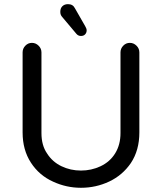

<svg xmlns="http://www.w3.org/2000/svg" viewBox="-20 -894 780 925"><path d="M347.7 -731.4 280.3 -811.5Q270.5 -821.3 270.5 -836.9Q270.5 -854.5 280.8 -864.3Q291 -874 307.6 -874Q331.1 -874 340.8 -854.5L390.6 -767.6Q397.5 -755.9 397.5 -748Q397.5 -736.3 390.1 -728.5Q382.8 -720.7 370.1 -720.7Q356.4 -720.7 347.7 -731.4ZM236.3 -18.6Q168.9 -48.8 128.9 -110.4Q88.9 -171.9 88.9 -255.9V-641.6Q88.9 -660.2 102.1 -673.8Q115.2 -687.5 133.8 -687.5Q152.3 -687.5 166 -673.8Q179.7 -660.2 179.7 -641.6V-252.9Q179.7 -193.4 207 -154.3Q232.4 -114.3 275.9 -93.3Q319.3 -72.3 370.1 -72.3Q419.9 -72.3 463.9 -92.8Q509.8 -114.3 535.2 -155.8Q560.5 -197.3 560.5 -252.9V-641.6Q560.5 -660.2 573.7 -673.8Q586.9 -687.5 605.5 -687.5Q624 -687.5 637.7 -673.8Q651.4 -660.2 651.4 -641.6V-255.9Q651.4 -169.9 610.4 -108.4Q570.3 -49.8 506.3 -19.5Q442.4 10.7 370.1 10.7Q299.8 10.7 236.3 -18.6Z"/></svg>

Font: jf-openhuninn-1.0
Style: Regular
Weight: 400
Designer: [Kosugi Maru]
      Designed by Motoya company      

      [Varela Round]
      Joe Prince(Latin component); Avraham Co
Foundry: justfont CO.,LTD.
Version: 1.0